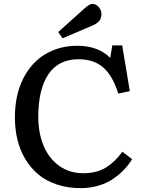

<svg xmlns="http://www.w3.org/2000/svg" viewBox="-20 -948 744 982"><path d="M299.8 -752 277.8 -784.2 412.1 -904.8Q438.5 -928.2 452.1 -928.2Q471.7 -928.2 485.4 -911.4Q499 -894.5 499 -876Q499 -854.5 487.8 -841.1Q476.6 -827.6 454.1 -817.9ZM393.1 14.2Q326.7 14.2 271 -4.4Q215.3 -22.9 176 -55.9Q136.7 -88.9 109.4 -134.5Q82 -180.2 69.1 -233.9Q56.2 -287.6 56.2 -348.1Q56.2 -459.5 97.2 -543Q138.2 -626.5 210.4 -670.2Q282.7 -713.9 376 -713.9Q481.9 -713.9 543.9 -651.9L554.2 -715.8H605L644 -481.9L585 -469.2Q556.6 -560.1 508.5 -602.5Q460.4 -645 381.8 -645Q279.3 -645 227.5 -568.1Q175.8 -491.2 175.8 -351.1Q175.8 -267.6 202.9 -202.6Q230 -137.7 282.7 -99.9Q335.4 -62 405.8 -62Q473.1 -62 520 -90.1Q566.9 -118.2 606 -171.9L655.8 -133.8Q638.2 -105.5 615.2 -81.1Q592.3 -56.6 560.1 -34.2Q527.8 -11.7 484.9 1.2Q441.9 14.2 393.1 14.2Z"/></svg>

Font: Literata Book Medium
Style: Regular
Weight: 500
Designer: Latin by Veronika Burian and Jose Scaglione. Greek by Irene Vlachou. Cyrillic by Vera Evstafieva
Foundry: TypeTogether
Version: Version 2.003;PS 002.003;hotconv 1.0.88;makeotf.lib2.5.64775